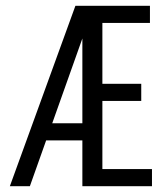

<svg xmlns="http://www.w3.org/2000/svg" viewBox="-20 -642 568 662"><path d="M304 -622 83 0H14L240 -622ZM279 -217V-158H105V-217ZM264 -622H333V0H264ZM504 -59V0H308V-59ZM467 -353V-294H308V-353ZM497 -622V-563H308V-622Z"/></svg>

Font: Teko Light Light
Style: Regular
Weight: 300
Version: Version 2.000;gftools[0.9.28.dev9+g7d2139d.d20230707]